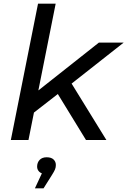

<svg xmlns="http://www.w3.org/2000/svg" viewBox="-20 -762 693 1045"><path d="M145 -134 165 -251 518 -530H653L357 -297L306 -259ZM39 0 187 -742H283L135 0ZM448 0 290 -258 355 -331 559 0ZM170 263 223 149 229 185Q207 185 194.5 173.5Q182 162 182 145Q182 123 195.5 108.5Q209 94 234 94Q259 94 271.5 106Q284 118 284 136Q284 149 279.5 160Q275 171 263 190L217 263Z"/></svg>

Font: Montserrat Thin Medium
Style: Italic
Weight: 500
Italic angle: -11.3°
Version: Version 9.000